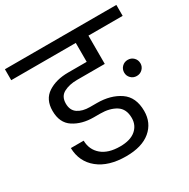

<svg xmlns="http://www.w3.org/2000/svg" viewBox="-195 -895 1049 1064"><g transform="rotate(-30 329.5 -363.0)"><path d="M686 -740V-670H467V-489H290Q240 -489 205 -470.5Q170 -452 170 -406Q170 -363 199.5 -343Q229 -323 276 -323H321Q408 -323 467 -283Q526 -243 526 -154Q526 -78 471 -32Q416 14 315 14Q203 14 138 -38.5Q73 -91 71 -179H153Q154 -121 195.5 -85.5Q237 -50 313 -50Q378 -50 412.5 -79Q447 -108 447 -155Q447 -213 407.5 -238Q368 -263 307 -263H266Q191 -263 138.5 -297Q86 -331 86 -408Q86 -481 138 -515Q190 -549 267 -549H386V-670H-27V-740ZM588 -445Q610 -445 625 -430Q640 -415 640 -393Q640 -372 625 -357Q610 -342 588 -342Q566 -342 551 -357Q536 -372 536 -393Q536 -415 551 -430Q566 -445 588 -445Z"/></g></svg>

Font: DVN-Poppins
Style: Regular
Weight: 400
Designer: Ninad Kale (Devanagari), Jonny Pinhorn (Latin)
Foundry: Indian Type Foundry
Version: 4.004